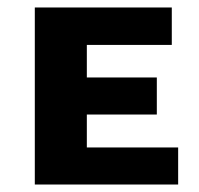

<svg xmlns="http://www.w3.org/2000/svg" viewBox="-20 -493 533 513"><path d="M73 0V-473H212V0ZM123 0V-99H456V0ZM123 -187V-286H399V-187ZM123 -373V-473H439V-373Z"/></svg>

Font: Ysabeau SC ExtraBold
Style: Regular
Weight: 800
Designer: Christian Thalmann (Catharsis Fonts)
Version: Version 2.001;gftools[0.9.30]; featfreeze: smcp